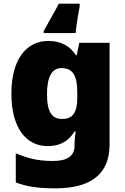

<svg xmlns="http://www.w3.org/2000/svg" viewBox="-20 -786 683 1046"><path d="M414 -752V-766H301C268 -707 246 -666 218 -617V-606H392C396 -649 406 -710 414 -752ZM243 -563C124 -563 42 -463 42 -276C42 -89 122 10 240 10C316 10 360 -26 386 -70H392C388 -43 386 -18 386 -1V9C386 62 348 91 271 91C184 91 133 77 66 49V208C129 232 193 240 282 240C482 240 577 157 577 1V-553H412L398 -485H394C365 -529 320 -563 243 -563ZM315 -415C383 -415 401 -365 401 -279V-256C401 -177 380 -138 318 -138C262 -138 236 -177 236 -273C236 -366 262 -415 315 -415Z"/></svg>

Font: Noto Sans Sinhala UI Black
Style: Regular
Weight: 900
Designer: Jelle Bosma - Monotype Design Team
Foundry: Monotype Imaging Inc.
Version: Version 2.006